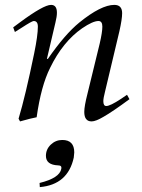

<svg xmlns="http://www.w3.org/2000/svg" viewBox="-20 -484 580 786"><path d="M500 -96 510 -78Q441 -27 404 -6Q372 13 355 13Q325 13 325 -26Q325 -49 338 -100L388 -305Q399 -352 399 -375Q399 -398 383 -398Q360 -398 316 -368Q237 -313 185 -206Q148 -132 130 -4Q108 0 62 13L56 2Q84 -91 120 -266Q135 -339 135 -375Q135 -398 118 -398Q111 -398 68 -370L41 -353L34 -372L61 -392Q158 -464 189 -464Q213 -464 213 -432Q213 -416 207 -392L172 -243H176Q246 -344 305 -392Q394 -464 448 -464Q480 -464 480 -430Q480 -406 469 -357L410 -109Q403 -82 403 -70Q403 -50 415 -50Q431 -50 475 -79ZM143 282 142 265Q224 245 231 207Q234 193 218 193Q168 191 168 154Q168 127 188 108Q208 89 235 89Q284 89 284 140Q284 145 282 161Q258 272 143 282Z"/></svg>

Font: GFS Didot
Style: Italic
Weight: 400
Italic angle: -12°
Designer: Takis Katsoulidis and George D. Matthiopoulos
Foundry: George Matthiopoulos and Takis Katsoulidis
Version: Version 1.0